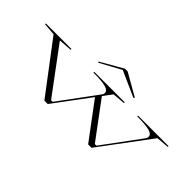

<svg xmlns="http://www.w3.org/2000/svg" viewBox="-40 -1220 1725 1725"><g transform="rotate(45 822.5 -357.5)"><path d="M856 -400 1120 -45H1141L1408 -407Q1412 -413 1414 -419.5Q1416 -426 1416 -433Q1416 -448 1405.5 -458.5Q1395 -469 1371 -476Q1347 -483 1308.5 -486.5Q1270 -490 1214 -490V-500H1602V-490L1481 -480L1123 0H1080L818 -351ZM524 0 161 -480 43 -490V-500H368V-490L240 -481L564 -45H584L851 -407Q856 -413 858 -419.5Q860 -426 860 -433Q860 -448 849.5 -458.5Q839 -469 815 -476Q791 -483 752 -486.5Q713 -490 657 -490V-500H1045V-490L924 -480L567 0ZM625 -583 619 -592 833 -715H867L1081 -593L1072 -583L827 -693Z"/></g></svg>

Font: Kalnia Expanded ExtraLight
Style: Regular
Weight: 250
Width: 7
Designer: Frida Medrano
Foundry: Frida Medrano
Version: Version 1.105